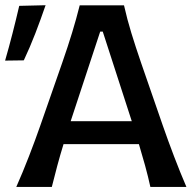

<svg xmlns="http://www.w3.org/2000/svg" viewBox="-47 -734 769 754"><path d="M17 0Q42.5 -57.5 67 -120.8Q91.5 -184 111.5 -241.5L197 -486.5Q220 -552.5 236.2 -605.8Q252.5 -659 266 -713H440Q452.5 -657.5 468.8 -604.5Q485 -551.5 507.5 -486L592.5 -240.5Q613 -181.5 636.8 -119.2Q660.5 -57 685 0H543.5Q534.5 -41 522.8 -83.8Q511 -126.5 498.5 -168H202.5Q189.5 -126 178 -83.2Q166.5 -40.5 156.5 0ZM346.5 -610 230.5 -258H470.5L356.5 -610ZM-27 -496Q-11.5 -549.5 2.2 -603.2Q16 -657 28.5 -711L132 -713.5Q113 -658 91.8 -603Q70.5 -548 46.5 -497Z"/></svg>

Font: Commissioner Flair Medium
Style: Regular
Weight: 500
Designer: Kostas Bartsokas
Foundry: Kostas Bartsokas
Version: Version 1.000; ttfautohint (v1.8.3)